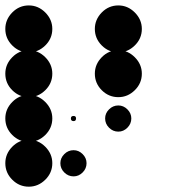

<svg xmlns="http://www.w3.org/2000/svg" viewBox="-24 -691 711 715"><path d="M83.3 -92.5Q92.5 -92.5 92.5 -83.3Q92.5 -73.3 83.3 -73.3Q73.3 -73.3 73.3 -83.3Q73.3 -92.5 83.3 -92.5ZM416.7 -504.2Q451.7 -504.2 477.9 -477.9Q504.2 -451.7 504.2 -416.7Q504.2 -380.8 477.9 -355Q451.7 -329.2 416.7 -329.2Q380.8 -329.2 355 -355Q329.2 -380.8 329.2 -416.7Q329.2 -451.7 355 -477.9Q380.8 -504.2 416.7 -504.2ZM250 -131.7Q269.2 -131.7 283.8 -117.1Q298.3 -102.5 298.3 -83.3Q298.3 -63.3 283.8 -48.8Q269.2 -34.2 250 -34.2Q230 -34.2 215.4 -48.8Q200.8 -63.3 200.8 -83.3Q200.8 -102.5 215.4 -117.1Q230 -131.7 250 -131.7ZM83.3 -170.8Q118.3 -170.8 144.6 -144.6Q170.8 -118.3 170.8 -83.3Q170.8 -47.5 144.6 -21.7Q118.3 4.2 83.3 4.2Q47.5 4.2 21.7 -21.7Q-4.2 -47.5 -4.2 -83.3Q-4.2 -118.3 21.7 -144.6Q47.5 -170.8 83.3 -170.8ZM416.7 -298.3Q435.8 -298.3 450.4 -283.8Q465 -269.2 465 -250Q465 -230 450.4 -215.4Q435.8 -200.8 416.7 -200.8Q396.7 -200.8 382.1 -215.4Q367.5 -230 367.5 -250Q367.5 -269.2 382.1 -283.8Q396.7 -298.3 416.7 -298.3ZM250 -259.2Q259.2 -259.2 259.2 -250Q259.2 -240 250 -240Q240 -240 240 -250Q240 -259.2 250 -259.2ZM83.3 -337.5Q118.3 -337.5 144.6 -311.2Q170.8 -285 170.8 -250Q170.8 -214.2 144.6 -188.3Q118.3 -162.5 83.3 -162.5Q47.5 -162.5 21.7 -188.3Q-4.2 -214.2 -4.2 -250Q-4.2 -285 21.7 -311.2Q47.5 -337.5 83.3 -337.5ZM416.7 -425.8Q425.8 -425.8 425.8 -416.7Q425.8 -406.7 416.7 -406.7Q406.7 -406.7 406.7 -416.7Q406.7 -425.8 416.7 -425.8ZM83.3 -504.2Q118.3 -504.2 144.6 -477.9Q170.8 -451.7 170.8 -416.7Q170.8 -380.8 144.6 -355Q118.3 -329.2 83.3 -329.2Q47.5 -329.2 21.7 -355Q-4.2 -380.8 -4.2 -416.7Q-4.2 -451.7 21.7 -477.9Q47.5 -504.2 83.3 -504.2ZM416.7 -670.8Q451.7 -670.8 477.9 -644.6Q504.2 -618.3 504.2 -583.3Q504.2 -547.5 477.9 -521.7Q451.7 -495.8 416.7 -495.8Q380.8 -495.8 355 -521.7Q329.2 -547.5 329.2 -583.3Q329.2 -618.3 355 -644.6Q380.8 -670.8 416.7 -670.8ZM83.3 -670.8Q118.3 -670.8 144.6 -644.6Q170.8 -618.3 170.8 -583.3Q170.8 -547.5 144.6 -521.7Q118.3 -495.8 83.3 -495.8Q47.5 -495.8 21.7 -521.7Q-4.2 -547.5 -4.2 -583.3Q-4.2 -618.3 21.7 -644.6Q47.5 -670.8 83.3 -670.8Z"/></svg>

Font: 0xA000-Dots-Mono
Style: Dots-Mono
Weight: 400
Version: Version 0.1